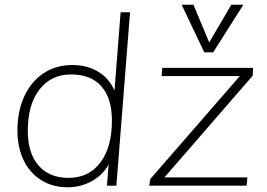

<svg xmlns="http://www.w3.org/2000/svg" viewBox="-20 -788 1135 815"><path d="M532 -736 474 0H434L441 -90Q417 -45 369.5 -19Q322 7 267 7Q204 7 155.5 -23Q107 -53 80.5 -107.5Q54 -162 54 -234Q54 -317 83.5 -380Q113 -443 165.5 -477.5Q218 -512 287 -512Q350 -512 397 -483.5Q444 -455 466 -403L492 -736ZM455 -276Q455 -371 410.5 -421.5Q366 -472 282 -472Q197 -472 147.5 -408Q98 -344 98 -233Q98 -138 143.5 -85.5Q189 -33 271 -33Q357 -33 406 -98Q455 -163 455 -276ZM1053 -467 678 -35H1030L1027 0H614L617 -27L998 -465H666L669 -500H1054ZM1013 -768 885 -566H847L751 -768H801L868 -608L962 -768Z"/></svg>

Font: Muli ExtraLight
Style: Italic
Weight: 275
Italic angle: -4.541°
Designer: Vernon Adams
Foundry: Vernon Adams
Version: Version 2.001